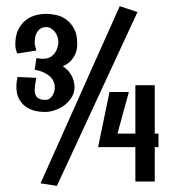

<svg xmlns="http://www.w3.org/2000/svg" viewBox="-20 -670 567 624"><path d="M165 -65.9 111.8 -74.2 369.1 -649.9 426.8 -630.9ZM495.1 -191.9H298.8L335.9 -371.1H398.9L361.8 -235.8H495.1ZM482.9 -393.1V-80.1H419.9V-393.1ZM231 -527.8Q231 -525.4 230.5 -516.6Q230 -507.8 225.6 -496.6Q221.2 -485.4 211.7 -473.9Q202.1 -462.4 184.1 -455.1Q196.3 -446.8 203.9 -437.3Q211.4 -427.7 215.3 -418.7Q219.2 -409.7 220.7 -401.4Q222.2 -393.1 222.2 -387.2Q222.2 -369.6 213.4 -354.7Q204.6 -339.8 190.9 -329.1Q177.2 -318.4 159.9 -312.3Q142.6 -306.2 126 -306.2Q106.4 -306.2 89.6 -311Q72.8 -315.9 60.3 -325.9Q47.9 -335.9 40.5 -351.3Q33.2 -366.7 33.2 -388.2Q33.2 -393.6 33.9 -401.4Q34.7 -409.2 37.1 -419.9L98.1 -417Q95.2 -402.8 94 -393.3Q92.8 -383.8 92.8 -377Q92.8 -366.2 96.2 -359.9Q99.6 -353.5 105 -350.3Q110.4 -347.2 116.5 -346.2Q122.6 -345.2 127.9 -345.2Q134.8 -345.2 140.4 -348.9Q146 -352.5 149.9 -358.4Q153.8 -364.3 156 -371.8Q158.2 -379.4 158.2 -387.2Q158.2 -395.5 154.5 -404.3Q150.9 -413.1 143.1 -420.7Q135.3 -428.2 122.8 -434.3Q110.4 -440.4 92.8 -442.9L98.1 -481Q102.5 -481 107.4 -480Q112.3 -479 119.1 -479Q137.7 -479 147.9 -487.3Q158.2 -495.6 163.1 -505.9Q168.5 -518.1 169.9 -533.2Q169.4 -543.5 166.3 -552.2Q163.1 -561 157.5 -567.6Q151.9 -574.2 144.8 -578.1Q137.7 -582 129.9 -582Q112.8 -582 102.8 -568.8Q92.8 -555.7 92.8 -532.2Q92.8 -529.3 93 -527.1Q93.3 -524.9 94 -522.2Q94.7 -519.5 95.7 -515.9Q96.7 -512.2 98.1 -505.9L36.1 -496.1Q34.2 -501 33 -504.6Q31.7 -508.3 31 -511.7Q30.3 -515.1 30 -518.6Q29.8 -522 29.8 -526.9Q29.8 -553.7 38.8 -572.5Q47.9 -591.3 62 -603Q76.2 -614.7 94.2 -619.9Q112.3 -625 130.9 -625Q145.5 -625 163.1 -621.1Q180.7 -617.2 195.6 -606.4Q210.4 -595.7 220.7 -576.7Q231 -557.6 231 -527.8Z"/></svg>

Font: Englebert
Style: Regular
Weight: 400
Designer: Astigmatic (AOETI)
Foundry: Astigmatic (AOETI)
Version: Version 1.000